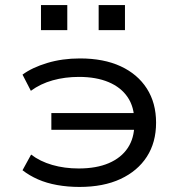

<svg xmlns="http://www.w3.org/2000/svg" viewBox="-20 -730 705 759"><path d="M294 9Q248 9 206 1.5Q164 -6 130 -21Q96 -36 69 -57L103 -119Q138 -92 186.5 -78Q235 -64 291 -64Q361 -64 410 -85Q459 -106 485 -145Q511 -184 511 -239L529 -217H183V-283H529L511 -250Q511 -307 484.5 -346Q458 -385 409 -405.5Q360 -426 292 -426Q237 -426 188.5 -412.5Q140 -399 102 -371L69 -435Q107 -463 166.5 -481Q226 -499 296 -499Q390 -499 457 -468Q524 -437 560.5 -380Q597 -323 597 -245Q597 -167 560.5 -110.5Q524 -54 456.5 -22.5Q389 9 294 9ZM370 -611V-710H474V-611ZM142 -611V-710H246V-611Z"/></svg>

Font: Nunito Sans 10pt Expanded
Style: Regular
Weight: 400
Width: 7
Designer: Vernon Adams
Foundry: Vernon Adams
Version: Version 3.101;gftools[0.9.27]